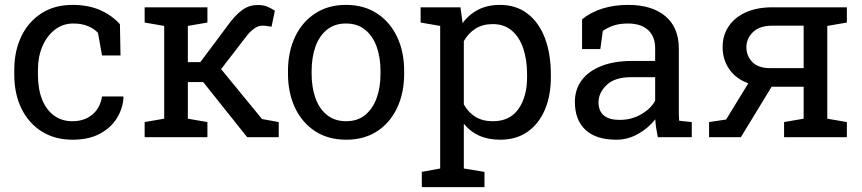

<svg xmlns="http://www.w3.org/2000/svg" viewBox="-20 -558 3508 781"><path d="M274.9 10.3Q203.1 10.3 149.9 -23.2Q96.7 -56.6 67.4 -116.2Q38.1 -175.8 38.1 -253.9V-274.4Q38.1 -349.6 66.4 -409.2Q94.7 -468.8 147.9 -503.4Q201.2 -538.1 274.9 -538.1Q338.9 -538.1 387 -517.1Q435.1 -496.1 467.8 -459.5L470.2 -332.5H395L378.4 -424.8Q361.8 -441.9 336.9 -452.1Q312 -462.4 278.3 -462.4Q235.4 -462.4 202.9 -437Q170.4 -411.6 152.3 -369.1Q134.3 -326.7 134.3 -274.4V-253.9Q134.3 -196.3 151.1 -153.8Q168 -111.3 199.5 -88.1Q231 -64.9 274.4 -64.9Q323.2 -64.9 355.5 -91.8Q387.7 -118.7 395 -165.5H481.4L482.4 -162.6Q480 -117.2 455.6 -77.6Q431.2 -38.1 386 -13.9Q340.8 10.3 274.9 10.3Z M568.4 0V-61.5L647.9 -75.2V-452.6L568.4 -466.3V-528.3H823.7V-466.3L744.1 -452.6V-305.2H794.9L905.3 -453.1Q935.1 -494.6 963.6 -516.1Q992.2 -537.6 1027.8 -537.6Q1050.3 -537.6 1064.9 -532Q1079.6 -526.4 1098.1 -514.6L1084.5 -449.2Q1063.5 -452.6 1060.3 -453.1Q1057.1 -453.6 1047.4 -453.6Q1029.3 -453.6 1012 -440.4Q994.6 -427.2 981.4 -409.2L879.4 -276.9L1045.9 -73.7L1113.8 -61.5V0H985.4L806.6 -224.1H744.1V-75.2L823.7 -61.5V0Z M1388.2 10.3Q1314.9 10.3 1262 -24.2Q1209 -58.6 1180.2 -119.4Q1151.4 -180.2 1151.4 -258.3V-269Q1151.4 -347.2 1180.2 -408Q1209 -468.8 1262 -503.4Q1314.9 -538.1 1387.2 -538.1Q1460.4 -538.1 1513.4 -503.4Q1566.4 -468.8 1595.2 -408.2Q1624 -347.7 1624 -269V-258.3Q1624 -179.7 1595.2 -118.9Q1566.4 -58.1 1513.7 -23.9Q1460.9 10.3 1388.2 10.3ZM1388.2 -64.9Q1434.1 -64.9 1465.1 -90.1Q1496.1 -115.2 1512 -158.9Q1527.8 -202.6 1527.8 -258.3V-269Q1527.8 -324.7 1512 -368.4Q1496.1 -412.1 1464.8 -437.3Q1433.6 -462.4 1387.2 -462.4Q1341.3 -462.4 1310.1 -437.3Q1278.8 -412.1 1263.2 -368.4Q1247.6 -324.7 1247.6 -269V-258.3Q1247.6 -202.6 1263.2 -158.9Q1278.8 -115.2 1310.3 -90.1Q1341.8 -64.9 1388.2 -64.9Z M1695.8 203.1V141.1L1770.5 127.4V-452.6L1690.9 -466.3V-528.3H1853L1861.8 -463.9Q1888.2 -500 1926 -519Q1963.9 -538.1 2013.7 -538.1Q2079.1 -538.1 2125.5 -502.7Q2171.9 -467.3 2196.3 -403.6Q2220.7 -339.8 2220.7 -254.4V-244.1Q2220.7 -168 2196 -110.8Q2171.4 -53.7 2125.5 -21.7Q2079.6 10.3 2015.1 10.3Q1966.3 10.3 1929.4 -6.1Q1892.6 -22.5 1866.7 -54.7V127.4L1950.7 141.1V203.1ZM1985.4 -64.9Q2053.7 -64.9 2088.9 -114.7Q2124 -164.6 2124 -244.1V-254.4Q2124 -314.9 2108.4 -361.1Q2092.8 -407.2 2061.8 -433.6Q2030.8 -460 1984.4 -460Q1943.4 -460 1914.1 -441.4Q1884.8 -422.9 1866.7 -390.6V-133.3Q1884.8 -100.6 1913.8 -82.8Q1942.9 -64.9 1985.4 -64.9Z M2486.8 10.3Q2404.3 10.3 2361.3 -30Q2318.4 -70.3 2318.4 -143.6Q2318.4 -193.8 2345.9 -231.2Q2373.5 -268.6 2425.8 -289.3Q2478 -310.1 2550.8 -310.1H2645V-361.8Q2645 -409.7 2616 -436Q2586.9 -462.4 2534.2 -462.4Q2501 -462.4 2476.6 -454.3Q2452.1 -446.3 2432.1 -432.1L2421.9 -358.4H2347.7V-479.5Q2383.3 -508.3 2430.7 -523.2Q2478 -538.1 2535.6 -538.1Q2631.8 -538.1 2686.5 -492.2Q2741.2 -446.3 2741.2 -360.8V-106.4Q2741.2 -96.2 2741.5 -86.4Q2741.7 -76.7 2742.7 -66.9L2793.9 -61.5V0H2655.8Q2651.4 -21.5 2648.9 -38.6Q2646.5 -55.7 2645.5 -72.8Q2617.7 -37.1 2575.9 -13.4Q2534.2 10.3 2486.8 10.3ZM2501 -70.3Q2548.8 -70.3 2588.4 -93.3Q2627.9 -116.2 2645 -148.4V-244.1H2547.4Q2481 -244.1 2447.8 -212.4Q2414.6 -180.7 2414.6 -141.6Q2414.6 -106.9 2436 -88.6Q2457.5 -70.3 2501 -70.3Z M2864.3 0V-61.5L2933.6 -71.8L3023.9 -219.2Q2973.6 -237.3 2946.5 -276.4Q2919.4 -315.4 2919.4 -366.7Q2919.4 -414.1 2943.8 -450.7Q2968.3 -487.3 3013.7 -507.8Q3059.1 -528.3 3122.1 -528.3H3424.8V-466.3L3345.2 -452.6V-75.2L3424.8 -61.5V0H3169.4V-61.5L3249 -75.2V-205.1H3118.7L2993.7 0ZM3112.3 -280.8H3249V-453.6H3122.1Q3069.8 -453.6 3043 -427.5Q3016.1 -401.4 3016.1 -365.7Q3016.1 -330.6 3040.3 -305.7Q3064.5 -280.8 3112.3 -280.8Z"/></svg>

Font: Roboto Slab LO
Style: Regular
Weight: 400
Designer: Google
Version: Version 2.000